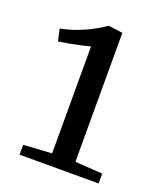

<svg xmlns="http://www.w3.org/2000/svg" viewBox="-99 -970 509 612"><g transform="rotate(20 155.5 -664.0)"><path d="M135 -462V-824.5Q126 -822 106 -817.5Q86 -813 64.2 -809Q42.5 -805 30.5 -803.5L21.5 -844Q49.5 -849.5 76.5 -859.5Q103.5 -869.5 126.5 -882Q149.5 -894.5 165.5 -906L214 -899.5V-462L307 -456V-422.5H39V-456Z"/></g></svg>

Font: Merriweather 28pt Light
Style: Regular
Weight: 300
Version: Version 2.100